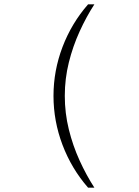

<svg xmlns="http://www.w3.org/2000/svg" viewBox="-20 -706 640 883"><path d="M385 157Q309 70 267.5 -39.5Q226 -149 226 -265Q226 -381 267.5 -490Q309 -599 385 -686H414Q377 -629 346 -561Q315 -493 296.5 -418.5Q278 -344 278 -265Q278 -186 296.5 -111Q315 -36 346 32Q377 100 414 157Z"/></svg>

Font: Chivo Mono Thin
Style: Regular
Weight: 250
Designer: Hector Gatti
Foundry: Omnibus-Type
Version: Version 1.008